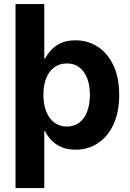

<svg xmlns="http://www.w3.org/2000/svg" viewBox="-20 -748 660 972"><path d="M361.3 9.8Q320.3 9.8 290.3 -3.7Q260.3 -17.1 240 -38.3Q219.7 -59.6 208 -84H204.1V204.1H58.6V-727.5H204.1V-451.2H208Q220.2 -474.6 240 -495.8Q259.8 -517.1 289.8 -530.5Q319.8 -543.9 361.8 -543.9Q424.3 -543.9 474.4 -511.7Q524.4 -479.5 554 -417.7Q583.5 -356 583.5 -267.6Q583.5 -180.2 554.7 -118.2Q525.9 -56.2 475.8 -23.2Q425.8 9.8 361.3 9.8ZM318.8 -107.4Q356 -107.4 381.8 -127.4Q407.7 -147.5 421.4 -183.6Q435.1 -219.7 435.1 -267.6Q435.1 -315.9 421.4 -351.6Q407.7 -387.2 381.8 -407Q356 -426.8 318.8 -426.8Q281.2 -426.8 254.6 -407.2Q228 -387.7 213.9 -352.1Q199.7 -316.4 199.7 -267.6Q199.7 -219.7 214.1 -183.6Q228.5 -147.5 255.1 -127.4Q281.7 -107.4 318.8 -107.4Z"/></svg>

Font: Inter 20pt
Style: Bold
Weight: 700
Version: Version 4.001;git-66647c0bb